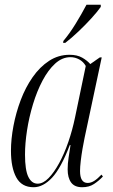

<svg xmlns="http://www.w3.org/2000/svg" viewBox="-20 -776 476 806"><path d="M121 10Q71 10 48.5 -31Q26 -72 26 -143Q26 -192 36.5 -247.5Q47 -303 67 -356Q87 -409 117 -452Q147 -495 186 -520.5Q225 -546 272 -546Q304 -546 325 -534Q346 -522 359 -507L399 -535H407L335 -197Q331 -178 326.5 -152Q322 -126 319 -100.5Q316 -75 316 -58Q316 -8 348 -8Q362 -8 376 -17Q390 -26 406 -43L412 -35Q395 -17 374.5 -3.5Q354 10 325 10Q293 10 278.5 -10Q264 -30 264 -65Q264 -89 268 -115Q272 -141 276 -167H273Q236 -70 198.5 -30Q161 10 121 10ZM138 -5Q161 -5 184 -28.5Q207 -52 228.5 -91.5Q250 -131 267 -180.5Q284 -230 295 -283L340 -499Q330 -517 312.5 -526.5Q295 -536 276 -536Q241 -536 211.5 -509Q182 -482 158.5 -437.5Q135 -393 118.5 -338.5Q102 -284 93.5 -229Q85 -174 85 -127Q85 -62 99 -33.5Q113 -5 138 -5ZM246 -604Q272 -635 297 -675.5Q322 -716 343 -756H403V-747Q389 -727 364 -699.5Q339 -672 309.5 -644Q280 -616 254 -596H245Z"/></svg>

Font: Noto Serif Display ExtraCondensed Light
Style: Italic
Weight: 300
Width: 2
Italic angle: -12°
Designer: Monotype Design Team
Foundry: Monotype Imaging Inc.
Version: Version 2.009